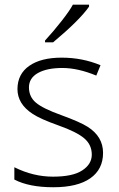

<svg xmlns="http://www.w3.org/2000/svg" viewBox="-20 -786 506 816"><path d="M41 -22.9V-75.2Q121.1 -35.2 205.1 -35.2Q289.1 -35.2 329.1 -61.5Q370.1 -87.9 370.1 -128.9Q370.1 -170.9 337.9 -198.2Q305.7 -225.6 228.5 -252.9Q151.4 -280.3 119.1 -301.8Q54.2 -343.8 54.2 -407.7Q54.7 -471.7 104.5 -506.3Q154.3 -541 242.2 -541Q330.1 -541 407.2 -508.8L389.2 -464.8Q311 -497.1 245.1 -497.1Q179.2 -497.1 141.1 -475.6Q103 -454.1 103 -414.1Q103.5 -374 132.8 -349.6Q162.1 -324.7 241.2 -296.4Q320.3 -267.6 352.5 -247.1Q418 -205.6 418 -136.2Q418 -66.4 363.8 -28.3Q309.6 9.8 206.5 9.8Q103.5 9.8 41 -22.9ZM171.4 -606V-613.8Q207 -652.3 242.2 -697.3Q277.3 -742.2 289.6 -766.1H358.4V-757.8Q318.8 -700.7 205.6 -606Z"/></svg>

Font: OpenSans-Light
Style: Regular
Weight: 300
Foundry: Ascender Corporation
Version: Version 1.10